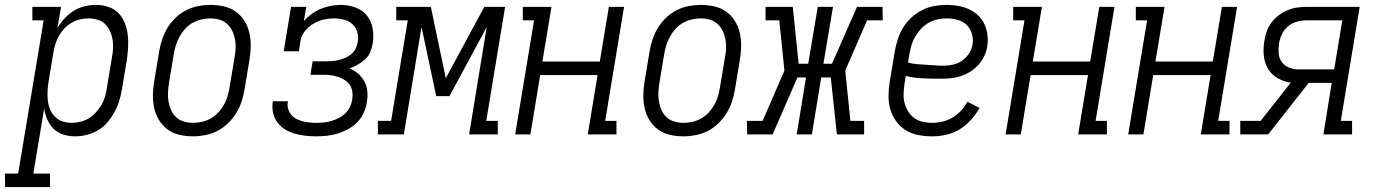

<svg xmlns="http://www.w3.org/2000/svg" viewBox="-86 -548 5606 783"><path d="M-65 215 -66 160H-12L92 -465H46V-520H163L148 -433Q160 -454 177 -472.5Q194 -491 215 -504Q236 -517 259.5 -522.5Q283 -528 306 -528Q332 -528 356 -520Q380 -512 397 -494.5Q414 -477 423 -454Q432 -431 435 -406Q438 -381 436.5 -355Q435 -329 431 -302L411 -182Q407 -159 400 -136Q393 -113 381 -91Q369 -69 352.5 -49.5Q336 -30 314 -17Q292 -4 268 2Q244 8 221 8Q196 8 173 1Q150 -6 133.5 -22Q117 -38 107.5 -59.5Q98 -81 94 -105L50 160H118V215ZM207 -47Q224 -47 242.5 -51.5Q261 -56 277 -66Q293 -76 306 -90.5Q319 -105 328.5 -121.5Q338 -138 343 -156Q348 -174 350 -191L370 -311Q374 -331 375 -350Q376 -369 373 -387Q370 -405 362.5 -421.5Q355 -438 342.5 -450Q330 -462 312 -467.5Q294 -473 275 -473Q258 -473 240.5 -469Q223 -465 206.5 -455.5Q190 -446 177 -432.5Q164 -419 155 -403Q146 -387 140.5 -370Q135 -353 132 -335L112 -215Q109 -196 108 -176.5Q107 -157 109 -138Q111 -119 118.5 -101.5Q126 -84 138.5 -71.5Q151 -59 169 -53Q187 -47 207 -47Z M702 8Q673 8 646 2Q619 -4 598 -19.5Q577 -35 563 -57.5Q549 -80 543 -106.5Q537 -133 537.5 -161Q538 -189 543 -218L563 -338Q567 -362 575 -386.5Q583 -411 596.5 -433.5Q610 -456 629.5 -475Q649 -494 672.5 -506Q696 -518 721.5 -523Q747 -528 771 -528Q800 -528 827 -522Q854 -516 875.5 -500.5Q897 -485 911 -462.5Q925 -440 931 -413.5Q937 -387 936.5 -359Q936 -331 931 -302L911 -182Q907 -158 899 -133.5Q891 -109 877 -86.5Q863 -64 843.5 -45Q824 -26 800.5 -14Q777 -2 751.5 3Q726 8 702 8ZM702 -47Q720 -47 739 -51.5Q758 -56 774.5 -65.5Q791 -75 804.5 -89.5Q818 -104 827.5 -121Q837 -138 842 -155.5Q847 -173 850 -191L870 -311Q874 -331 875 -350Q876 -369 872.5 -387.5Q869 -406 861 -422.5Q853 -439 839.5 -451Q826 -463 808 -468Q790 -473 771 -473Q753 -473 734.5 -468.5Q716 -464 699 -454.5Q682 -445 669 -430.5Q656 -416 646.5 -399Q637 -382 631.5 -364.5Q626 -347 623 -329L603 -209Q600 -189 599 -170Q598 -151 601.5 -132.5Q605 -114 612.5 -97.5Q620 -81 633.5 -69Q647 -57 665 -52Q683 -47 702 -47Z M1204 8Q1181 8 1159 5.5Q1137 3 1116 -3Q1095 -9 1077 -20Q1059 -31 1046 -48Q1033 -65 1028 -86.5Q1023 -108 1026 -131L1027 -135H1088V-132Q1085 -118 1089 -104.5Q1093 -91 1101.5 -80.5Q1110 -70 1122 -63.5Q1134 -57 1148 -53.5Q1162 -50 1176 -48.5Q1190 -47 1204 -47Q1219 -47 1234.5 -48.5Q1250 -50 1265 -54.5Q1280 -59 1295 -66.5Q1310 -74 1322 -85.5Q1334 -97 1341 -111.5Q1348 -126 1350 -141Q1353 -157 1351 -172.5Q1349 -188 1341.5 -200Q1334 -212 1321.5 -220.5Q1309 -229 1294.5 -234Q1280 -239 1265 -241Q1250 -243 1234 -243H1180L1189 -298H1243Q1256 -298 1269.5 -299Q1283 -300 1297 -303.5Q1311 -307 1324 -313Q1337 -319 1348 -328.5Q1359 -338 1365 -351Q1371 -364 1373 -377Q1377 -398 1371 -417.5Q1365 -437 1350.5 -450Q1336 -463 1316 -468Q1296 -473 1275 -473Q1255 -473 1233.5 -468Q1212 -463 1193 -452Q1174 -441 1159 -423Q1144 -405 1140 -384L1133 -339H1071L1101 -520H1163L1153 -462Q1167 -478 1185 -491Q1203 -504 1222.5 -512Q1242 -520 1262.5 -524Q1283 -528 1303 -528Q1335 -528 1363.5 -517.5Q1392 -507 1410 -485Q1428 -463 1433.5 -432.5Q1439 -402 1434 -371Q1431 -353 1424 -336Q1417 -319 1403 -306Q1389 -293 1372.5 -284Q1356 -275 1339 -269Q1359 -261 1374.5 -247.5Q1390 -234 1400 -216Q1410 -198 1412 -176Q1414 -154 1410 -131Q1407 -110 1397.5 -88.5Q1388 -67 1371.5 -50Q1355 -33 1334 -21.5Q1313 -10 1291.5 -3.5Q1270 3 1248 5.5Q1226 8 1204 8Z M1455 0V-55H1509L1577 -465H1530V-520H1671L1732 -229L1889 -520H1974L1897 -55H1944V0H1827L1899 -438L1747 -156H1693L1633 -438L1561 0Z M2015 0 2092 -465H2046V-520H2163L2126 -297H2360L2397 -520H2459L2382 -55H2428V0H2311L2351 -242H2117L2077 0Z M2702 8Q2673 8 2646 2Q2619 -4 2598 -19.5Q2577 -35 2563 -57.5Q2549 -80 2543 -106.5Q2537 -133 2537.5 -161Q2538 -189 2543 -218L2563 -338Q2567 -362 2575 -386.5Q2583 -411 2596.5 -433.5Q2610 -456 2629.5 -475Q2649 -494 2672.5 -506Q2696 -518 2721.5 -523Q2747 -528 2771 -528Q2800 -528 2827 -522Q2854 -516 2875.5 -500.5Q2897 -485 2911 -462.5Q2925 -440 2931 -413.5Q2937 -387 2936.5 -359Q2936 -331 2931 -302L2911 -182Q2907 -158 2899 -133.5Q2891 -109 2877 -86.5Q2863 -64 2843.5 -45Q2824 -26 2800.5 -14Q2777 -2 2751.5 3Q2726 8 2702 8ZM2702 -47Q2720 -47 2739 -51.5Q2758 -56 2774.5 -65.5Q2791 -75 2804.5 -89.5Q2818 -104 2827.5 -121Q2837 -138 2842 -155.5Q2847 -173 2850 -191L2870 -311Q2874 -331 2875 -350Q2876 -369 2872.5 -387.5Q2869 -406 2861 -422.5Q2853 -439 2839.5 -451Q2826 -463 2808 -468Q2790 -473 2771 -473Q2753 -473 2734.5 -468.5Q2716 -464 2699 -454.5Q2682 -445 2669 -430.5Q2656 -416 2646.5 -399Q2637 -382 2631.5 -364.5Q2626 -347 2623 -329L2603 -209Q2600 -189 2599 -170Q2598 -151 2601.5 -132.5Q2605 -114 2612.5 -97.5Q2620 -81 2633.5 -69Q2647 -57 2665 -52Q2683 -47 2702 -47Z M2961 0 2960 -55H3024L3113 -260L3092 -465H3036V-520H3147L3171 -288H3210L3249 -520H3311L3272 -288H3307L3409 -520H3513L3514 -465H3450L3361 -260L3382 -55H3438V0H3327L3302 -232H3263L3225 0H3163L3201 -232H3166L3065 0Z M3716 8Q3686 8 3658 2.5Q3630 -3 3607 -17.5Q3584 -32 3568 -54.5Q3552 -77 3544.5 -103.5Q3537 -130 3537.5 -159Q3538 -188 3543 -218L3563 -338Q3567 -362 3575 -387Q3583 -412 3596.5 -434.5Q3610 -457 3630.5 -476Q3651 -495 3675 -507Q3699 -519 3724 -523.5Q3749 -528 3774 -528Q3798 -528 3821.5 -524Q3845 -520 3865.5 -510.5Q3886 -501 3902.5 -485.5Q3919 -470 3928.5 -449.5Q3938 -429 3941 -405.5Q3944 -382 3940 -358Q3937 -338 3927.5 -318.5Q3918 -299 3903.5 -283Q3889 -267 3870.5 -255.5Q3852 -244 3832 -237.5Q3812 -231 3792 -229Q3772 -227 3752 -227Q3715 -227 3679 -228.5Q3643 -230 3608 -238L3603 -209Q3600 -188 3599 -168Q3598 -148 3602.5 -129.5Q3607 -111 3617 -94.5Q3627 -78 3642 -67Q3657 -56 3676 -51.5Q3695 -47 3715 -47Q3736 -47 3757.5 -52Q3779 -57 3798.5 -68.5Q3818 -80 3833.5 -97Q3849 -114 3859 -133L3909 -108Q3894 -82 3873.5 -59Q3853 -36 3827.5 -20.5Q3802 -5 3773 1.5Q3744 8 3716 8ZM3762 -280Q3781 -280 3801 -284.5Q3821 -289 3837.5 -300.5Q3854 -312 3865.5 -329.5Q3877 -347 3880 -366Q3884 -389 3877.5 -410.5Q3871 -432 3856 -446.5Q3841 -461 3819 -467Q3797 -473 3774 -473Q3756 -473 3737.5 -469Q3719 -465 3702 -455.5Q3685 -446 3671 -431.5Q3657 -417 3647 -400Q3637 -383 3631.5 -365Q3626 -347 3623 -329L3617 -293Q3634 -288 3652.5 -286.5Q3671 -285 3689.5 -284Q3708 -283 3726 -281.5Q3744 -280 3762 -280Z M4015 0 4092 -465H4046V-520H4163L4126 -297H4360L4397 -520H4459L4382 -55H4428V0H4311L4351 -242H4117L4077 0Z M4515 0 4592 -465H4546V-520H4663L4626 -297H4860L4897 -520H4959L4882 -55H4928V0H4811L4851 -242H4617L4577 0Z M4972 0V-55H5055L5178 -211Q5149 -215 5124 -229.5Q5099 -244 5085 -267.5Q5071 -291 5068 -320.5Q5065 -350 5070 -380Q5073 -400 5079.5 -419Q5086 -438 5098.5 -455Q5111 -472 5128 -485Q5145 -498 5164 -506Q5183 -514 5202.5 -517Q5222 -520 5242 -520H5459L5382 -55H5428V0H5311L5345 -210H5251L5086 0ZM5355 -265 5388 -465H5242Q5223 -465 5203 -459.5Q5183 -454 5167 -441Q5151 -428 5142 -409Q5133 -390 5130 -371Q5127 -351 5128.5 -331Q5130 -311 5141 -295.5Q5152 -280 5170.5 -272.5Q5189 -265 5209 -265Z"/></svg>

Font: Iosevka Curly Slab Light
Style: Italic
Weight: 300
Italic angle: -9°
Monospace: yes
Designer: Belleve Invis
Foundry: Belleve Invis
Version: Version 22.1.2; ttfautohint (v1.8.4)